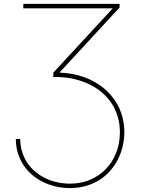

<svg xmlns="http://www.w3.org/2000/svg" viewBox="-20 -747 733 983"><path d="M83.8 -35.5Q83.8 -0.4 93.2 30.2Q102.6 60.7 119.7 86.3Q136.7 111.9 160.2 131.6Q183.6 151.3 212 165.1Q240.4 179 272.4 186.1Q304.3 193.2 338.1 193.2Q394.5 193.2 441.4 173.3Q488.3 153.4 522.2 118.3Q556.1 83.1 574.9 34.8Q593.8 -13.5 593.8 -70.3Q593.8 -113.6 582.4 -150.9Q571 -188.2 550.6 -218.9Q530.2 -249.6 501.8 -273.6Q473.4 -297.6 439.1 -314.5Q404.8 -331.3 365.9 -340.9Q327.1 -350.5 285.9 -352.3H252.8V-375L557.5 -704.5H99.4V-727.3H592.3V-708.8L286.9 -377.8V-375Q337.4 -372.9 379.4 -361.7Q421.5 -350.5 459.2 -330.3Q496.4 -310 525.6 -282.8Q554.7 -255.7 574.9 -222.7Q595.2 -189.6 605.8 -151.3Q616.5 -112.9 616.5 -70.3Q616.5 -33.7 608.1 1.8Q599.8 37.3 583.6 69.1Q567.5 100.9 543.9 127.8Q520.2 154.8 489.2 174.4Q458.1 193.9 420.3 204.9Q382.5 215.9 338.1 215.9Q301.1 215.9 266.2 207.9Q231.2 199.9 200.5 184.8Q169.7 169.7 144 147.7Q118.3 125.7 100 97.8Q81.7 70 71.4 36.4Q61.1 2.8 61.1 -35.5Z"/></svg>

Font: Inter P Thin
Style: Regular
Weight: 100
Designer: Rasmus Andersson
Foundry: rsms
Version: Version 3.018;git-588b23468